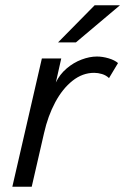

<svg xmlns="http://www.w3.org/2000/svg" viewBox="-20 -710 476 730"><path d="M139.2 -487.8H212.9L192.4 -396.5Q207 -427.2 233.4 -449.7Q259.8 -472.2 290.3 -483.6Q320.8 -495.1 348.6 -495.1Q369.6 -495.1 392.8 -488.3Q416 -481.4 428.7 -470.2L394.5 -413.1Q383.3 -423.8 367.9 -428.5Q352.5 -433.1 337.9 -433.1Q293.9 -433.1 255.9 -403.1Q217.8 -373 189.9 -321Q162.1 -269 147.5 -204.1L100.6 0H26.9ZM200.7 -548.8 339.8 -689.9H436L268.6 -548.8Z"/></svg>

Font: Acari Sans
Style: Italic
Weight: 400
Italic angle: -13°
Designer: Alfredo Marco Pradil and Stefan Peev
Foundry: Hanken Design Co.
Version: Version 1.045;January 11, 2019;FontCreator 11.5.0.2425 64-bi